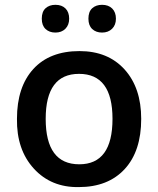

<svg xmlns="http://www.w3.org/2000/svg" viewBox="-20 -760 651 790"><path d="M561 -271Q561 -138.2 493.2 -64.5Q424.8 9.8 304.2 9.8Q190.4 11.7 119.1 -66.4Q47.9 -144.5 49.8 -271Q49.8 -402.3 117.2 -476.1Q184.6 -549.8 307.1 -549.8Q424.3 -549.8 492.7 -474.1Q561 -398.4 561 -271ZM168 -271Q168 -84 306.2 -84Q442.9 -84 442.9 -271Q442.9 -456.1 305.2 -456.1Q168 -456.1 168 -271ZM151.9 -683.1Q151.9 -711.9 167.5 -726.1Q183.1 -740.2 208 -740.2Q234.4 -740.2 249.5 -725.1Q264.6 -710 264.6 -683.1Q264.6 -657.2 249 -641.6Q233.4 -626 208 -626Q183.1 -626 167.5 -640.6Q151.9 -655.3 151.9 -683.1ZM343.8 -683.1Q343.8 -711.9 359.4 -726.1Q375 -740.2 399.9 -740.2Q426.3 -740.2 441.7 -724.9Q457 -709.5 457 -683.1Q457 -657.2 441.2 -641.6Q425.3 -626 399.9 -626Q375 -626 359.4 -640.6Q343.8 -655.3 343.8 -683.1Z"/></svg>

Font: Open Sans
Style: SemiBold
Weight: 600
Foundry: Ascender Corporation
Version: Version 1.10